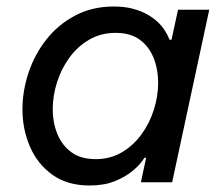

<svg xmlns="http://www.w3.org/2000/svg" viewBox="-20 -560 679 590"><path d="M330 -540Q362 -540 387 -533.5Q412 -527 431 -516.5Q450 -506 464 -493Q478 -480 487 -465.5Q496 -451 501 -438H507L527 -530H623L509 0H413L429 -75H424Q424 -75 414.5 -62Q405 -49 384.5 -32.5Q364 -16 332 -3Q300 10 255 10Q187 10 141 -23Q95 -56 72 -109.5Q49 -163 49 -224Q49 -280 67.5 -336Q86 -392 122 -438Q158 -484 210.5 -512Q263 -540 330 -540ZM335 -459Q290 -459 254 -438Q218 -417 193 -382.5Q168 -348 155 -306.5Q142 -265 142 -224Q142 -184 156 -149Q170 -114 199 -92.5Q228 -71 274 -71Q319 -71 354.5 -92Q390 -113 415 -147.5Q440 -182 453 -223.5Q466 -265 466 -306Q466 -347 452 -382Q438 -417 409.5 -438Q381 -459 335 -459Z"/></svg>

Font: Be Vietnam Pro Variable Thin
Style: Italic
Weight: 100
Italic angle: -12°
Designer: Lam Bao, Tony Le, Vietanh Nguyen
Foundry: Yellow Type Foundry
Version: Version 1.002